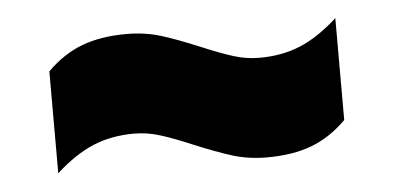

<svg xmlns="http://www.w3.org/2000/svg" viewBox="-30 -540 659 321"><g transform="rotate(-5 299.0 -380.0)"><path d="M286 -299Q254 -312.5 232.5 -319.2Q211 -326 189 -326Q151 -326 120.2 -313.2Q89.5 -300.5 57 -271V-442Q84 -469 115.8 -481Q147.5 -493 191 -493Q221.5 -493 248.2 -484.8Q275 -476.5 312 -461Q344 -447.5 365.5 -440.8Q387 -434 409 -434Q447 -434 477.8 -446.8Q508.5 -459.5 541 -489V-318Q514 -291 482.2 -279Q450.5 -267 407 -267Q376.5 -267 349.8 -275.2Q323 -283.5 286 -299Z"/></g></svg>

Font: Encode Sans Expanded Black
Style: Regular
Weight: 900
Width: 7
Designer: Multiple Designers
Foundry: Impallari Type
Version: Version 2.000